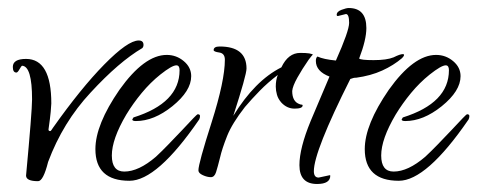

<svg xmlns="http://www.w3.org/2000/svg" viewBox="-20 -440 1191 479"><path d="M75 12Q45 12 45 -2Q60 -163 60 -192Q60 -275 35 -276Q33 -275 28.5 -267Q24 -259 21 -259Q12 -259 12 -273Q12 -293 45 -293Q108 -293 108 -182Q108 -177 106.5 -161Q105 -145 101 -117Q101 -113 105 -113Q107 -113 109 -116.5Q111 -120 112 -121Q182 -220 240 -279Q299 -339 326 -339Q338 -339 338 -328Q338 -323 335 -320Q277 -286 206 -209Q137 -135 100 -36Q88 12 75 12Z M303 11Q218 11 218 -68Q218 -129 278 -216Q340 -303 396 -303Q420 -303 438.5 -287.5Q457 -272 457 -250Q457 -213 410 -175Q364 -138 319 -138Q310 -138 310 -142L313 -147Q428 -183 428 -265Q428 -277 420 -277Q409 -277 380 -254Q355 -234 333.5 -208Q312 -182 295 -154Q259 -93 259 -52Q259 -12 290 -12Q326 -12 369 -49Q383 -62 399 -78.5Q415 -95 434 -115Q471 -155 473 -155Q479 -155 479 -150.5Q479 -146 477 -142Q372 11 303 11Z M506 2Q497 2 486 -3Q475 -8 475 -15Q475 -32 508 -135Q541 -239 541 -291Q541 -307 527 -309Q513 -311 513 -315Q513 -324 528 -324Q595 -324 595 -269Q595 -253 562 -151Q616 -239 682 -272Q699 -308 729 -308Q758 -308 761 -303Q760 -304 757 -300Q754 -296 750 -291Q734 -268 722 -246.5Q710 -225 709 -213Q709 -186 728 -180Q730 -179 732.5 -179Q735 -179 735 -177Q735 -169 715 -169Q696 -169 682 -184Q674 -193 671 -203.5Q668 -214 668 -224Q668 -240 673 -253Q648 -234 628 -213.5Q608 -193 591 -173Q559 -132 546.5 -100.5Q534 -69 529 -47Q523 -23 519 -10.5Q515 2 506 2Z M771 19Q727 19 727 -28Q727 -70 755 -138Q766 -164 777 -190Q788 -216 802 -249Q768 -262 768 -288Q768 -296 772 -299Q787 -292 818 -289Q851 -363 851 -383Q851 -405 843 -405L823 -400Q820 -400 820 -403Q820 -411 832 -415.5Q844 -420 850 -420Q894 -420 894 -370Q894 -341 876 -294Q880 -290 912 -290Q945 -290 962 -297Q978 -305 985 -305Q988 -305 988 -303Q988 -300 983 -295Q962 -277 933.5 -264Q905 -251 868 -246H865Q864 -246 862 -245.5Q860 -245 854 -243Q763 -62 763 -13Q763 3 775 3L803 -3L804 -2Q804 19 771 19Z M975 11Q890 11 890 -68Q890 -129 950 -216Q1012 -303 1068 -303Q1092 -303 1110.5 -287.5Q1129 -272 1129 -250Q1129 -213 1082 -175Q1036 -138 991 -138Q982 -138 982 -142L985 -147Q1100 -183 1100 -265Q1100 -277 1092 -277Q1081 -277 1052 -254Q1027 -234 1005.5 -208Q984 -182 967 -154Q931 -93 931 -52Q931 -12 962 -12Q998 -12 1041 -49Q1055 -62 1071 -78.5Q1087 -95 1106 -115Q1143 -155 1145 -155Q1151 -155 1151 -150.5Q1151 -146 1149 -142Q1044 11 975 11Z"/></svg>

Font: Qwigley
Style: Regular
Weight: 400
Designer: Robert E. Leuschke
Foundry: Robert E. Leuschke
Version: Version 1.010; ttfautohint (v1.8.3)